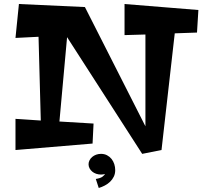

<svg xmlns="http://www.w3.org/2000/svg" viewBox="-20 -728 1016 956"><path d="M445.8 -112.8 440.9 -13.2 57.1 19V-136.2L183.1 -127.9L171.9 -544.9L57.1 -539.1L74.2 -708L402.8 -692.9L704.1 -99.1V-556.2L600.1 -553.2V-708L967.8 -678.2L960.9 -565.9L850.1 -562L784.2 19L688 38.1L314 -543L275.9 -123ZM471.7 208 457 163.1Q481 159.2 490.7 151.4Q500.5 143.6 502.9 138.2Q494.1 141.1 482.9 141.1Q470.2 141.1 458.7 137.2Q447.3 133.3 439 126.2Q430.7 119.1 425.8 109.9Q420.9 100.6 420.9 89.8Q420.9 79.6 425.8 70.1Q430.7 60.5 439 53.5Q447.3 46.4 458.7 42.2Q470.2 38.1 482.9 38.1Q499.5 38.1 512.7 44.9Q525.9 51.8 535.2 63.2Q544.4 74.7 549.1 89.4Q553.7 104 553.7 119.1Q553.7 137.2 546.6 151.6Q539.6 166 528.1 177Q516.6 188 501.7 195.8Q486.8 203.6 471.7 208Z"/></svg>

Font: Peralta
Style: Regular
Weight: 400
Designer: Astigmatic (AOETI)
Foundry: Astigmatic (AOETI)
Version: Version 1.000